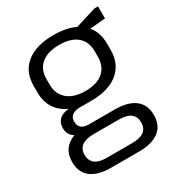

<svg xmlns="http://www.w3.org/2000/svg" viewBox="-177 -676 909 979"><g transform="rotate(-30 278.0 -187.0)"><path d="M274 -160H205Q177 -160 161 -147Q145 -134 146 -111Q146 -87 160.5 -74.5Q175 -62 203 -62H356Q433 -62 474 -30.5Q515 1 515 62Q515 123 474 154.5Q433 186 356 186H193Q115 186 74.5 154.5Q34 123 34 62Q34 2 74 -30Q90 -43 112 -51Q107 -54 103 -58Q79 -77 79 -111Q79 -145 102 -164Q121 -180 154 -182Q132 -192 115 -206Q58 -252 58 -335V-372Q58 -456 115 -501.5Q172 -547 274 -547Q350 -547 401 -522L524 -560H545V-489L454 -481Q490 -439 490 -372V-335Q490 -252 433 -206Q376 -160 274 -160ZM274 -218Q343 -218 379.5 -249.5Q416 -281 416 -338V-370Q416 -427 379.5 -458Q343 -489 274 -489Q207 -489 169.5 -458Q132 -427 132 -370V-338Q132 -282 169.5 -250Q207 -218 274 -218ZM348 131Q440 131 440 62Q440 -7 348 -7H201Q107 -7 107 62Q107 88 120 104Q141 132 201 131Z"/></g></svg>

Font: Pathway Extreme 8pt Thin 12pt Light
Style: Regular
Weight: 300
Version: Version 1.001;gftools[0.9.26]